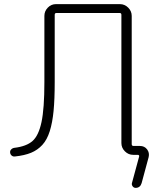

<svg xmlns="http://www.w3.org/2000/svg" viewBox="-20 -750 758 930"><path d="M52 8Q43 9 36.5 3.5Q30 -2 29 -11Q28 -20 34.5 -26.5Q41 -33 50 -34Q108 -41 137.5 -67Q167 -93 181 -158.5Q195 -224 195 -352V-673Q195 -696 211.5 -713Q228 -730 251 -730H561Q584 -730 601 -713Q618 -696 618 -673V-52Q618 -43 627 -43H658Q680 -43 692.5 -26.5Q705 -10 700 11L666 137Q659 160 637 160Q628 160 622.5 152.5Q617 145 619 137L654 8Q655 5 653 2.5Q651 0 648 0H625Q602 0 585 -17Q568 -34 568 -57V-678Q568 -687 560 -687H253Q245 -687 245 -678V-352Q245 -269 239.5 -212.5Q234 -156 221 -114.5Q208 -73 185 -48Q162 -23 130.5 -10Q99 3 52 8Z"/></svg>

Font: Rounded Mplus 1c Light
Style: Regular
Weight: 300
Version: Version 1.059.20150529